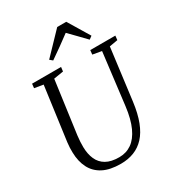

<svg xmlns="http://www.w3.org/2000/svg" viewBox="-228 -1122 1167 1270"><g transform="rotate(-30 355.0 -487.0)"><path d="M643.5 -699.5 593 -306Q582 -221 558.8 -160.8Q535.5 -100.5 500.8 -63Q466 -25.5 420.5 -7.8Q375 10 319.5 10Q237.5 10 185 -17.2Q132.5 -44.5 106.5 -95Q80.5 -145.5 79 -214Q78.5 -232 79.2 -251Q80 -270 82.5 -290L138 -699.5L71 -710.5L74.5 -743H296L292 -710.5L218 -698.5L163 -296.5Q160 -272 158.8 -250.5Q157.5 -229 158 -209Q159 -156 176.8 -116.2Q194.5 -76.5 232.2 -54.8Q270 -33 332 -33Q385.5 -33 427 -62Q468.5 -91 496.2 -151.5Q524 -212 535.5 -306L583.5 -698.5L515.5 -710.5L519 -743H710.5L707 -710.5ZM251.5 -823.5 406 -984.5H475L573.5 -821.5L550.5 -804.5Q522.5 -834 493.5 -863.5Q464.5 -893 435.5 -923Q397 -894 356.8 -865.2Q316.5 -836.5 272.5 -806Z"/></g></svg>

Font: Merriweather 60pt Light
Style: Italic
Weight: 300
Italic angle: -7.8°
Version: Version 2.101